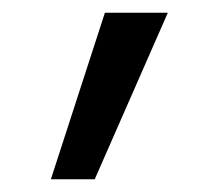

<svg xmlns="http://www.w3.org/2000/svg" viewBox="-20 -709 344 302"><path d="M129 -427H60L145 -689H244Z"/></svg>

Font: Trujillo
Style: Regular
Weight: 400
Designer: Fira Sans original fonts by bBox Type GmbH, Carrois Corporate GbR, & Edenspiekermann AG / Changes by Cristiano Sobral
Foundry: Fira Sans original fonts by bBox Type GmbH, Carrois Corporate GbR, & Edenspiekermann AG / Changes by Cristiano Sobral
Version: Version 4.301;October 17, 2021;FontCreator 14.0.0.2814 64-bi